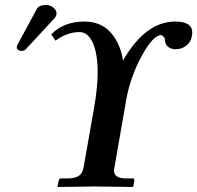

<svg xmlns="http://www.w3.org/2000/svg" viewBox="-20 -744 786 765"><path d="M313 -77.1 355 -314.9Q369.1 -397 369.1 -455.1Q369.1 -531.2 349.6 -573.7Q330.1 -616.2 296.9 -616.2Q248 -616.2 201.2 -582L184.1 -606.9Q232.9 -657.7 315.9 -658.2Q380.9 -658.2 419.9 -615.7Q459 -573.2 470.2 -502.9Q559.1 -657.7 678.2 -658.2Q746.1 -658.2 746.1 -613.8Q746.1 -609.9 744.1 -598.1Q740.2 -576.2 722.2 -562Q704.1 -547.9 680.2 -547.9Q661.1 -547.9 649.2 -557.9Q637.2 -567.9 637.2 -585Q637.2 -592.8 631.1 -598.4Q625 -604 622.1 -604Q589.8 -604 544.4 -520.5Q499 -437 482.9 -346.2L436 -77.1Q434.1 -69.3 434.1 -64.9Q434.1 -32.7 482.9 -33.2H508.8Q516.1 -33.2 515.1 -23.9L511.2 -1L508.8 1Q395 -1 359.9 -1L210.9 1L209 -1L213.9 -23.9Q215.8 -32.7 223.1 -33.2H250Q278.8 -33.2 293.9 -43.2Q309.1 -53.2 313 -77.1ZM164.1 -724.1Q179.2 -724.1 192.1 -714.1Q205.1 -704.1 205.1 -690.9V-687Q203.1 -677.2 195.8 -669.9L83 -547.9Q77.1 -541 64.9 -541Q59.1 -541 53 -544.9Q46.9 -548.8 46.9 -554.2Q46.9 -560.1 49.8 -565.9L127 -709Q135.3 -724.1 164.1 -724.1Z"/></svg>

Font: Linux Libertine O
Style: Semibold Italic
Weight: 600
Italic angle: -11.5°
Designer: Philipp H. Poll
Foundry: Philipp H. Poll
Version: Version 5.1.2